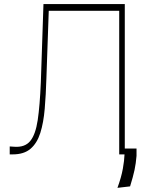

<svg xmlns="http://www.w3.org/2000/svg" viewBox="-20 -747 736 929"><path d="M27 0V-38.4L49.7 -36.9Q100.5 -33.4 126.2 -64.6Q152 -95.9 162.5 -166Q172.9 -236.2 177.6 -349.4L190.3 -727.3H583.8V0H556.8V-694.6H215.9L204.5 -367.9Q202.1 -288 196.4 -220.7Q190.7 -153.4 175.1 -103.9Q159.4 -54.3 127.8 -27.2Q96.2 0 41.2 0ZM640.6 -28.4V7.1Q637.8 43 630.9 75.6Q623.9 108.3 609.4 154.8L548.3 161.9Q567.1 110.4 574.4 69.2Q581.7 28.1 582.4 1.4V-28.4Z"/></svg>

Font: Inter UI Thin
Style: Regular
Weight: 100
Designer: Rasmus Andersson
Foundry: rsms
Version: 3.2;8d6f07862